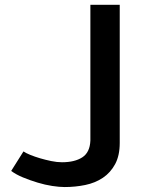

<svg xmlns="http://www.w3.org/2000/svg" viewBox="-20 -754 592 779"><path d="M465.8 -734.4V-173.8Q465.8 -123 447.3 -88.4Q428.7 -53.7 397.5 -32.7Q366.2 -11.7 325.7 -3.4Q285.2 4.9 242.2 4.9Q220.7 4.9 191.9 0.5Q163.1 -3.9 132.3 -13.2Q101.6 -22.5 73.2 -34.2Q44.9 -45.9 25.4 -60.5L75.2 -139.6Q85 -132.8 103 -125.5Q121.1 -118.2 142.6 -111.8Q164.1 -105.5 187.5 -100.6Q210.9 -95.7 231.4 -95.7Q283.2 -95.7 314 -115.7Q344.7 -135.7 346.7 -183.6V-734.4Z"/></svg>

Font: Allerta Stencil
Style: Regular
Weight: 400
Designer: Matt McInerney
Foundry: Matt McInerney
Version: Version 1.02